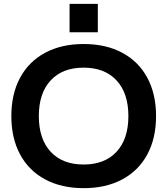

<svg xmlns="http://www.w3.org/2000/svg" viewBox="-20 -969 871 999"><path d="M39 -365Q39 -480 84.5 -564.5Q130 -649 215 -694.5Q300 -740 415 -740Q531 -740 616 -694.5Q701 -649 746.5 -564.5Q792 -480 792 -365Q792 -250 746.5 -165.5Q701 -81 616 -35.5Q531 10 415 10Q300 10 215 -35.5Q130 -81 84.5 -165.5Q39 -250 39 -365ZM415 -113Q525 -113 586.5 -179.5Q648 -246 648 -365Q648 -484 586.5 -550.5Q525 -617 415 -617Q305 -617 243.5 -550.5Q182 -484 182 -365Q182 -246 243.5 -179.5Q305 -113 415 -113ZM342 -949H489V-801H342Z"/></svg>

Font: Enso
Style: Bold
Weight: 700
Designer: Coji Morishita
Foundry: UNDERFOREST DESIGN
Version: Version 1.000